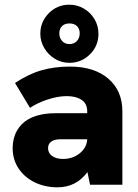

<svg xmlns="http://www.w3.org/2000/svg" viewBox="-20 -788 590 819"><path d="M353 -54Q305 11 225 11Q172 11 128.5 -10Q85 -31 59.5 -69Q34 -107 34 -156Q34 -198 52 -230Q70 -262 102 -280Q148 -305 216 -305H352V-313Q352 -346 328 -362Q304 -378 265 -378Q227 -378 183 -363.5Q139 -349 108 -328L44 -434Q101 -472 156.5 -488Q212 -504 278 -504Q382 -504 442 -452.5Q502 -401 502 -313V0H364ZM249 -110Q290 -110 320 -134Q350 -158 352 -194H238Q214 -194 200 -185Q185 -175 185 -156Q185 -135 202.5 -122.5Q220 -110 249 -110ZM152 -644Q152 -695 188 -731.5Q224 -768 276 -768Q309 -768 337.5 -751.5Q366 -735 383 -706.5Q400 -678 400 -644Q400 -592 363.5 -556Q327 -520 276 -520Q242 -520 213.5 -537.5Q185 -555 168.5 -583.5Q152 -612 152 -644ZM320 -646Q320 -665 308.5 -676.5Q297 -688 276 -688Q256 -688 244.5 -676.5Q233 -665 233 -646Q233 -626 245 -613Q257 -600 276 -600Q296 -600 308 -613Q320 -626 320 -646Z"/></svg>

Font: Hanken Grotesk Black
Style: Regular
Weight: 900
Designer: Alfredo Marco Pradil
Foundry: Hanken Design Co.
Version: Version 3.014